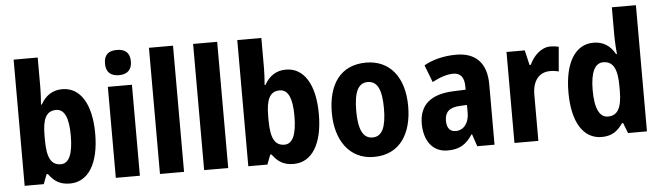

<svg xmlns="http://www.w3.org/2000/svg" viewBox="-48 -953 3964 1152"><g transform="rotate(-5 1934.0 -377.0)"><path d="M205 -577V-760H60V0H175L197 -58H205C239 -12 273 10 333 10C442 10 509 -94 509 -275C509 -456 442 -558 335 -558C276 -558 234 -529 205 -477H200C203 -516 205 -550 205 -577ZM287 -437C338 -437 362 -383 362 -277C362 -165 337 -110 288 -110C228 -110 205 -159 205 -265V-290C205 -387 226 -437 287 -437Z M682 -764C632 -764 604 -742 604 -688C604 -636 633 -612 682 -612C730 -612 760 -636 760 -688C760 -741 731 -764 682 -764ZM754 -548H609V0H754Z M1020 0V-760H875V0Z M1286 0V-760H1141V0Z M1552 -577V-760H1407V0H1522L1544 -58H1552C1586 -12 1620 10 1680 10C1789 10 1856 -94 1856 -275C1856 -456 1789 -558 1682 -558C1623 -558 1581 -529 1552 -477H1547C1550 -516 1552 -550 1552 -577ZM1634 -437C1685 -437 1709 -383 1709 -277C1709 -165 1684 -110 1635 -110C1575 -110 1552 -159 1552 -265V-290C1552 -387 1573 -437 1634 -437Z M2394 -275C2394 -457 2302 -558 2165 -558C2009 -558 1934 -445 1934 -275C1934 -112 2015 10 2163 10C2323 10 2394 -115 2394 -275ZM2081 -274C2081 -385 2106 -441 2164 -441C2224 -441 2248 -385 2248 -275C2248 -165 2224 -107 2165 -107C2106 -107 2081 -166 2081 -274Z M2708 -558C2632 -558 2566 -541 2513 -511L2553 -407C2600 -432 2643 -446 2680 -446C2723 -446 2746 -420 2746 -362V-344L2669 -341C2536 -335 2466 -277 2466 -163C2466 -65 2514 10 2607 10C2681 10 2720 -17 2758 -74H2761L2786 0H2890V-363C2890 -492 2825 -558 2708 -558ZM2704 -250 2746 -252V-204C2746 -141 2712 -102 2666 -102C2632 -102 2612 -123 2612 -169C2612 -220 2639 -247 2704 -250Z M3275 -558C3218 -558 3172 -510 3148 -458H3141L3120 -548H3010V0H3154V-278C3154 -367 3199 -411 3260 -411C3282 -411 3299 -408 3312 -404L3325 -552C3309 -556 3291 -558 3275 -558Z M3535 10C3596 10 3632 -16 3663 -62H3670L3694 0H3808V-760H3663V-580C3663 -553 3666 -515 3669 -478H3664C3635 -530 3593 -558 3534 -558C3426 -558 3359 -455 3359 -274C3359 -94 3425 10 3535 10ZM3583 -109C3533 -109 3505 -163 3505 -274C3505 -381 3532 -436 3582 -436C3644 -436 3667 -386 3667 -284V-258C3667 -155 3642 -109 3583 -109Z"/></g></svg>

Font: Noto Sans Bengali Condensed
Style: Bold
Weight: 700
Width: 3
Designer: Joana Ranito - Universal Thirst; Jelle Bosma - Monotype Design Team
Foundry: Universal Thirst ehf.
Version: Version 3.000